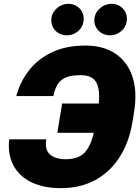

<svg xmlns="http://www.w3.org/2000/svg" viewBox="-20 -976 736 1006"><path d="M28.3 -246.1H222.7Q213.4 -192.9 241 -167.5Q268.6 -142.1 324.2 -141.6Q389.6 -142.1 421.9 -174.8Q454.1 -207.5 471.7 -280.3H280.3L305.7 -433.6H497.6Q504.9 -511.2 482.9 -546.9Q460.9 -582.5 402.3 -582Q352.1 -582.5 323.2 -569.3Q294.4 -556.2 280.3 -531.5Q266.1 -506.8 259.8 -472.7H65.4Q84.5 -545.9 130.9 -606Q177.2 -666 251.5 -701.7Q325.7 -737.3 427.7 -737.3Q522.5 -737.3 585.7 -694.3Q648.9 -651.4 674.6 -572.3Q700.2 -493.2 681.6 -383.8L674.8 -340.8Q657.2 -231.4 606.7 -152.8Q556.2 -74.2 478.3 -32.2Q400.4 9.8 299.8 9.8Q208 9.8 144 -21.5Q80.1 -52.7 49.8 -110.4Q19.5 -168 28.3 -246.1ZM332 -791Q291.5 -791 267.6 -818.6Q243.7 -846.2 250 -884.8Q255.4 -914.6 280.5 -935.1Q305.7 -955.6 337.9 -956.1Q377 -955.6 400.4 -928Q423.8 -900.4 417 -862.3Q413.1 -832.5 387.9 -811.8Q362.8 -791 332 -791ZM557.6 -791Q517.6 -791 493.4 -818.6Q469.2 -846.2 475.6 -884.8Q481 -914.6 506.3 -935.1Q531.7 -955.6 563.5 -956.1Q603 -955.6 626.5 -928Q649.9 -900.4 643.6 -862.3Q638.7 -832.5 613.8 -811.8Q588.9 -791 557.6 -791Z"/></svg>

Font: Inter Tight Black
Style: Italic
Weight: 900
Italic angle: -9.39999°
Designer: Rasmus Andersson
Foundry: rsms
Version: Version 3.004; ttfautohint (v1.8.4.7-5d5b)